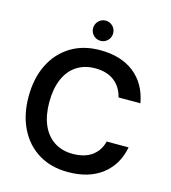

<svg xmlns="http://www.w3.org/2000/svg" viewBox="-128 -987 982 1102"><g transform="rotate(15 363.0 -436.0)"><path d="M377 12Q276 12 202 -33.5Q128 -79 88 -160.5Q48 -242 48 -349Q48 -457 88 -538.5Q128 -620 202 -666Q276 -712 377 -712Q502 -712 580 -650.5Q658 -589 678 -477H548Q534 -536 490.5 -570Q447 -604 376 -604Q313 -604 266.5 -573.5Q220 -543 195.5 -485.5Q171 -428 171 -349Q171 -270 195.5 -213.5Q220 -157 266.5 -126.5Q313 -96 376 -96Q447 -96 490.5 -127.5Q534 -159 548 -215H678Q658 -109 580 -48.5Q502 12 377 12ZM364 -764Q339 -764 321.5 -781.5Q304 -799 304 -824Q304 -849 321.5 -866.5Q339 -884 364 -884Q388 -884 405.5 -866.5Q423 -849 423 -824Q423 -799 405.5 -781.5Q388 -764 364 -764Z"/></g></svg>

Font: DM Sans 10pt SemiBold
Style: Regular
Weight: 600
Version: Version 4.004;gftools[0.9.30]